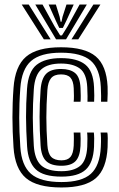

<svg xmlns="http://www.w3.org/2000/svg" viewBox="-20 -819 528 849"><path d="M251.8 10Q143.8 10 94.9 -31.5Q46 -73 39.8 -168Q37.5 -203.8 36.2 -236.2Q35 -268.8 35 -300Q35 -331.2 36.1 -363.2Q37.2 -395.2 39.8 -430Q46.5 -526.5 95.2 -568.2Q144 -610 249.8 -610Q355.5 -610 403.4 -569.6Q451.2 -529.2 455.8 -436Q456.2 -422.8 456.1 -405Q456 -387.2 454.8 -369.2H426.8Q427.2 -377.2 427.1 -394.6Q427 -412 425.8 -434.8Q421.8 -515.8 381 -550.9Q340.2 -586 249.8 -586Q159.5 -586 117.5 -549.4Q75.5 -512.8 69.8 -428.5Q67.2 -393.5 66.1 -361.5Q65 -329.5 65 -298.5Q65 -267.5 66.2 -235.9Q67.5 -204.2 69.8 -169.8Q75 -87.2 116.8 -50.6Q158.5 -14 251.8 -14Q341.2 -14 381.5 -50.1Q421.8 -86.2 425.8 -169.2Q427 -193 426.5 -209.5Q426 -226 424.8 -233H454.5Q456.2 -227.5 456.5 -208Q456.8 -188.5 455.8 -168Q451.2 -72.5 403.9 -31.2Q356.5 10 251.8 10ZM251.8 -38Q171.2 -38 137.6 -70.6Q104 -103.2 99.8 -171.8Q97.5 -207.2 96.4 -239.1Q95.2 -271 95.1 -301.2Q95 -331.5 96.1 -362.1Q97.2 -392.8 99.5 -425.8Q104.8 -503.2 142.2 -532.6Q179.8 -562 249.8 -562Q321.5 -562 357 -533.5Q392.5 -505 395.8 -434Q396.8 -413.8 396.9 -396.6Q397 -379.5 396.2 -369.2H366.8Q367.2 -378 367.1 -393.9Q367 -409.8 365.8 -433.2Q363 -494 333 -516Q303 -538 249.8 -538Q191.8 -538 162.8 -512.5Q133.8 -487 129.5 -423.8Q127.2 -390.5 126.1 -359.5Q125 -328.5 125.1 -298.2Q125.2 -268 126.4 -237.4Q127.5 -206.8 129.5 -174.5Q133.5 -114.2 161.6 -88.1Q189.8 -62 251.8 -62Q305.2 -62 334 -85.2Q362.8 -108.5 365.8 -170.5Q366.8 -190 366.6 -206.4Q366.5 -222.8 365.2 -233H395Q396.2 -224.5 396.5 -207Q396.8 -189.5 395.8 -169.8Q392.5 -99.5 359 -68.8Q325.5 -38 251.8 -38ZM251.8 -86Q205.5 -86 184 -106.9Q162.5 -127.8 159.5 -175.8Q157.2 -210.8 156.1 -241.8Q155 -272.8 155 -301.9Q155 -331 156.1 -360.4Q157.2 -389.8 159.5 -421.8Q163 -471.2 184 -492.6Q205 -514 249.8 -514Q290 -514 311.9 -496.2Q333.8 -478.5 336 -430Q336.8 -414.8 337 -396.5Q337.2 -378.2 336 -369.2H305.8Q307 -378.2 306.9 -395.6Q306.8 -413 306 -429Q304.5 -461 291.6 -475.5Q278.8 -490 249.8 -490Q219.5 -490 205.8 -473.2Q192 -456.5 189.5 -420.8Q187.2 -387.8 186.1 -358.1Q185 -328.5 185 -299.8Q185 -271 186.1 -241Q187.2 -211 189.5 -177.5Q191.8 -141.2 206.2 -125.6Q220.8 -110 251.8 -110Q279 -110 291.6 -125.1Q304.2 -140.2 306 -175Q306.5 -186.8 306.6 -203.6Q306.8 -220.5 305.8 -233H335.5Q336.5 -224 336.6 -206.1Q336.8 -188.2 336 -173.8Q333.8 -126.8 314 -106.4Q294.2 -86 251.8 -86ZM76 -799H107L204 -645H174ZM136 -799H168L220.8 -703.2L246 -662.5H254L279.2 -703L332 -799H364L272 -645H228ZM195 -799H227L243.8 -744.5L248 -722.8H252L256.5 -744.5L274 -799H306L273.8 -728.2L258 -695.5H242L226.5 -728.2ZM393 -799H424L326 -645H296Z"/></svg>

Font: Big Shoulders Inline Text Thin Black
Style: Regular
Weight: 900
Version: Version 2.002